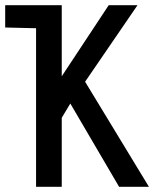

<svg xmlns="http://www.w3.org/2000/svg" viewBox="-20 -720 614 740"><path d="M0 -700V-614L126 -611H170V-700ZM218 -426V-700H119V0H218V-266L251 -321L439 0H554L308 -405L510 -700H399Z"/></svg>

Font: Advent Pro SemiBold
Style: Regular
Weight: 600
Designer: VivaRado, Andreas Kalpakidis
Foundry: VivaRado, Andreas Kalpakidis
Version: Version 3.000